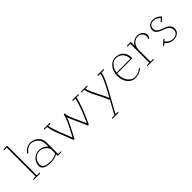

<svg xmlns="http://www.w3.org/2000/svg" viewBox="152 -1766 3062 3062"><g transform="rotate(-45 1683.5 -235.0)"><path d="M28.8 -665.5C28.8 -661.6 32.7 -659.2 38.6 -659.2H94.7L95.2 -8.8H48.3C41.5 -8.8 34.7 -4.9 32.7 0C30.8 4.9 35.2 8.8 42 8.8H168.9C175.8 8.8 185.5 4.4 185.5 -2C185.5 -5.9 181.2 -8.8 175.3 -8.8H121.6L121.1 -669.9C121.1 -673.3 116.7 -676.8 110.8 -676.8H44.9C38.1 -676.8 28.8 -672.4 28.8 -665.5Z M666 -2.4C666 -6.3 662.1 -8.8 656.2 -8.8H602.1L601.6 -273.4C601.6 -372.6 519 -452.1 413.1 -452.1C351.1 -452.1 284.2 -409.2 261.7 -364.7C259.3 -359.9 262.7 -355.5 269.5 -355C276.4 -354.5 283.7 -358.4 286.1 -363.3C305.2 -401.4 362.8 -434.6 406.7 -434.6C494.6 -434.6 575.2 -363.8 575.2 -269V-201.2C543.5 -243.2 488.8 -270 429.7 -270C314.9 -270 248 -180.2 248 -89.8C248 -7.8 350.6 8.8 429.7 8.8C485.8 8.8 536.6 -5.9 575.7 -29.3V2C575.7 5.4 579.6 8.8 585.4 8.8H649.4C656.7 8.8 666 4.4 666 -2.4ZM423.3 -252.4C493.7 -252.4 567.4 -202.6 575.7 -130.4V-50.8C541.5 -25.4 494.1 -8.8 436.5 -8.8C360.8 -8.8 274.4 -23.9 274.4 -94.2C274.4 -182.1 335.4 -252.4 423.3 -252.4Z M718.7 -445.8C717 -441 721.3 -437.1 728.3 -437.1H783C788.8 -338.6 879.1 -145.9 934.4 3.9C935.3 6.4 938.2 8.2 942 8.6C949 9.4 957.2 5.8 959.7 0.8C1017.5 -116.7 1087.1 -234.8 1118.4 -321.9C1144.3 -232.4 1211.3 -118.9 1256.7 3.9C1257.6 6.4 1260.5 8.2 1264.3 8.6C1271.2 9.4 1279.5 5.8 1282 0.8C1354.1 -145.9 1434.4 -349.7 1444.9 -439H1491.9C1498.9 -439 1506.1 -443 1507.9 -447.8C1509.6 -452.5 1505.3 -456.5 1498.3 -456.5H1379.2C1372.2 -456.5 1365 -452.5 1363.2 -447.8C1361.5 -443 1365.8 -439 1372.8 -439H1419C1411 -361.2 1340 -175.2 1271.8 -31.3C1215 -174.4 1136 -302 1134.2 -387.5C1134.1 -392.3 1127.4 -395.2 1119.9 -393.5C1112.9 -392 1108.2 -387 1108 -383.5C1102.7 -310 1021.2 -171.7 949.9 -31C895.1 -174.4 817.5 -347.2 809.7 -437.1H847.4C854.3 -437.1 861.6 -441 863.3 -445.8C865.1 -450.6 860.7 -454.5 853.8 -454.5H734.6C727.7 -454.5 720.4 -450.6 718.7 -445.8Z M1557.1 -443.8C1557.1 -439.9 1561 -437.5 1566.9 -437.5H1622.1C1628.9 -340.3 1740.2 -181.2 1795.9 -32.2C1753.4 44.4 1700.2 135.3 1675.8 189.5H1627C1620.1 189.5 1613.3 193.4 1611.3 198.2C1609.4 203.1 1613.8 207 1620.6 207H1677.7C1678.7 207 1679.7 207.5 1680.7 207.5C1682.1 207.5 1683.6 207.5 1685.1 207H1739.7C1746.6 207 1753.9 203.1 1755.9 198.2C1757.8 193.4 1752.9 189.5 1746.1 189.5H1701.2C1725.6 135.7 1779.3 43.9 1822.3 -33.2C1882.8 -145 1996.1 -335.4 2010.3 -437.5H2057.1C2064 -437.5 2073.7 -441.9 2073.7 -448.2C2073.7 -452.1 2069.3 -455.1 2063.5 -455.1H1944.3C1937.5 -455.1 1930.7 -451.2 1928.7 -446.3C1926.8 -441.4 1931.2 -437.5 1938 -437.5H1984.4C1973.6 -349.1 1876 -177.2 1813 -62.5C1755.9 -203.6 1658.2 -350.1 1648.4 -437.5H1686C1692.9 -437.5 1700.2 -441.4 1702.1 -446.3C1704.1 -451.2 1699.2 -455.1 1692.4 -455.1H1573.2C1566.4 -455.1 1557.1 -450.7 1557.1 -443.8Z M2178.7 -268.1C2193.8 -369.1 2257.8 -431.6 2315.9 -437C2318.8 -437.5 2322.3 -437.5 2325.2 -437.5C2431.2 -436.5 2487.3 -369.6 2492.7 -268.1ZM2176.3 -250.5H2502.9C2510.3 -250.5 2518.1 -254.9 2519.5 -259.8V-261.7C2517.6 -371.1 2460.4 -454.1 2332 -455.1C2324.7 -455.1 2316.9 -454.1 2309.6 -453.1C2217.3 -438.5 2148.9 -341.8 2148.9 -219.7C2148.9 -88.4 2228 8.8 2325.7 8.8C2404.8 8.8 2446.3 -14.6 2488.8 -48.8C2493.7 -52.7 2493.7 -58.1 2488.8 -60.5C2483.9 -63 2475.1 -61.5 2470.2 -57.6C2430.7 -25.4 2401.9 -8.8 2332.5 -8.8C2257.3 -8.8 2175.3 -94.2 2175.3 -223.6C2175.3 -232.9 2175.3 -241.7 2176.3 -250.5Z M2592.8 -442.9C2592.8 -439 2596.7 -436.5 2602.5 -436.5H2658.7L2659.2 -8.8H2612.3C2605.5 -8.8 2598.6 -4.9 2596.7 0C2594.7 4.9 2599.1 8.8 2606 8.8H2732.9C2739.7 8.8 2747.1 4.9 2749 0C2751 -4.9 2746.1 -8.8 2739.3 -8.8H2685.5L2685.1 -282.7C2685.1 -293.5 2692.9 -329.6 2696.8 -341.3C2717.8 -399.4 2768.6 -436 2824.7 -436C2877 -436 2928.7 -395.5 2928.7 -337.4C2928.7 -319.3 2922.4 -304.7 2914.6 -297.9C2909.7 -293.5 2910.2 -288.6 2915.5 -286.1C2920.9 -283.7 2929.2 -285.6 2934.1 -290C2949.7 -303.7 2955.1 -321.3 2955.1 -341.3C2955.1 -404.3 2900.4 -453.6 2831.1 -453.6C2766.6 -453.6 2713.9 -418 2685.1 -370.6V-447.3C2685.1 -450.7 2680.7 -454.1 2674.8 -454.1H2608.9C2602.1 -454.1 2592.8 -449.7 2592.8 -442.9Z M3058.1 -342.3C3058.1 -271 3136.7 -242.7 3186 -225.1C3241.7 -205.1 3308.1 -176.8 3308.1 -103C3308.1 -41.5 3256.3 -8.8 3203.1 -8.8C3147.5 -8.8 3098.6 -41 3068.8 -78.1L3097.7 -104C3102.5 -108.4 3102.1 -113.8 3096.7 -115.7C3091.3 -117.7 3083 -116.2 3078.1 -111.8L3005.9 -47.4C3003.4 -45.4 3002.4 -43 3002.4 -41C3002.4 -31.2 3020 -34.7 3025.4 -39.6L3049.8 -61C3081.1 -24.4 3131.3 8.8 3196.8 8.8C3266.6 8.8 3334.5 -33.2 3334.5 -107.4C3334.5 -189 3259.3 -220.2 3202.6 -240.7C3152.8 -258.3 3084.5 -284.7 3084.5 -346.7C3084.5 -406.7 3124.5 -437.5 3175.3 -437.5C3224.6 -437.5 3264.6 -414.1 3292 -383.8L3247.6 -340.3C3243.2 -335.9 3244.1 -331.1 3249.5 -329.1C3254.9 -327.1 3263.7 -329.1 3268.1 -333.5L3317.9 -381.8C3320.8 -384.8 3321.3 -388.7 3319.3 -391.1C3290.5 -424.8 3245.1 -455.1 3181.6 -455.1C3107.4 -455.1 3058.1 -406.7 3058.1 -342.3Z"/></g></svg>

Font: WireWyrm
Style: Light
Weight: 200
Version: Version 001.000